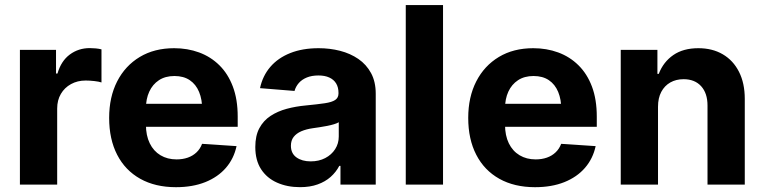

<svg xmlns="http://www.w3.org/2000/svg" viewBox="-20 -748 3099 778"><path d="M60.7 0V-545.9H207V-450H212.9Q227.7 -501.1 262.9 -527.1Q298.1 -553.1 343.8 -553.1Q355.1 -553.1 368.2 -551.9Q381.2 -550.6 391.2 -548V-413.9Q380.7 -417.5 361.9 -419.6Q343.1 -421.7 327.1 -421.7Q294 -421.7 267.8 -407.3Q241.5 -392.9 226.6 -367.4Q211.7 -342 211.7 -308.4V0Z M693 10.5Q609.1 10.5 548.2 -23.6Q487.3 -57.7 454.8 -120.8Q422.3 -183.9 422.3 -270.3Q422.3 -354.6 454.7 -418.1Q487.2 -481.6 546.4 -517.2Q605.6 -552.7 685.7 -552.7Q739.9 -552.7 786.8 -535.5Q833.6 -518.3 868.8 -483.7Q903.9 -449.2 923.5 -397.3Q943.2 -345.3 943.2 -275.6V-234.2H482.4V-327.5H869.9L799.4 -303.1Q799.4 -344.9 786.7 -375.5Q774 -406.2 749 -423.1Q724 -440 686.9 -440Q649.8 -440 624 -423Q598.2 -406 584.8 -376.5Q571.3 -347.1 571.3 -309V-243Q571.3 -198.8 586.8 -167.3Q602.2 -135.7 630.3 -118.9Q658.3 -102.1 695.3 -102.1Q720.4 -102.1 741 -109.3Q761.5 -116.5 776.4 -130.7Q791.2 -144.8 798.8 -165.2L938.5 -155.9Q927.8 -105.5 895.5 -68Q863.1 -30.6 811.8 -10Q760.4 10.5 693 10.5Z M1195.7 10.4Q1143.7 10.4 1102.5 -8Q1061.3 -26.3 1037.9 -62.4Q1014.5 -98.5 1014.5 -152.3Q1014.5 -198 1031 -228.7Q1047.5 -259.4 1076.3 -278.3Q1105.1 -297.2 1141.8 -307.1Q1178.6 -317 1219.3 -320.7Q1266.8 -325.3 1295.8 -329.6Q1324.9 -333.9 1338.2 -342.9Q1351.6 -352 1351.6 -369.3V-371.7Q1351.6 -394.2 1342 -410Q1332.4 -425.7 1314.3 -433.9Q1296.2 -442.2 1270.5 -442.2Q1243.4 -442.2 1223.5 -434.1Q1203.6 -426 1191.1 -411.9Q1178.6 -397.8 1173.4 -379.5L1033.6 -390.8Q1044.2 -440.6 1075.4 -477Q1106.6 -513.3 1156.2 -533Q1205.8 -552.7 1271.1 -552.7Q1316.5 -552.7 1358 -542.1Q1399.5 -531.4 1432.1 -509.1Q1464.7 -486.7 1483.6 -451.7Q1502.5 -416.7 1502.5 -368.2V0H1359.6V-76H1354.9Q1341.6 -50.5 1319.7 -31.1Q1297.8 -11.7 1267 -0.7Q1236.2 10.4 1195.7 10.4ZM1238.9 -94.1Q1272.3 -94.1 1297.9 -107.5Q1323.5 -120.9 1338.1 -143.7Q1352.7 -166.5 1352.7 -194.9V-252.7Q1345.9 -248.4 1333.4 -244.6Q1320.9 -240.8 1305.5 -237.8Q1290.1 -234.8 1275 -232.5Q1260 -230.3 1247.7 -228.5Q1220.8 -224.7 1200.8 -216.1Q1180.9 -207.4 1169.8 -193.1Q1158.8 -178.8 1158.8 -157.4Q1158.8 -126.3 1181.3 -110.2Q1203.8 -94.1 1238.9 -94.1Z M1775.2 -727.5V0H1624.2V-727.5Z M2148 10.5Q2064.2 10.5 2003.3 -23.6Q1942.4 -57.7 1909.9 -120.8Q1877.3 -183.9 1877.3 -270.3Q1877.3 -354.6 1909.8 -418.1Q1942.3 -481.6 2001.5 -517.2Q2060.6 -552.7 2140.8 -552.7Q2195 -552.7 2241.8 -535.5Q2288.7 -518.3 2323.8 -483.7Q2359 -449.2 2378.6 -397.3Q2398.2 -345.3 2398.2 -275.6V-234.2H1937.5V-327.5H2325L2254.5 -303.1Q2254.5 -344.9 2241.8 -375.5Q2229.1 -406.2 2204.1 -423.1Q2179.1 -440 2142 -440Q2104.9 -440 2079.1 -423Q2053.3 -406 2039.8 -376.5Q2026.4 -347.1 2026.4 -309V-243Q2026.4 -198.8 2041.8 -167.3Q2057.3 -135.7 2085.4 -118.9Q2113.4 -102.1 2150.4 -102.1Q2175.5 -102.1 2196 -109.3Q2216.6 -116.5 2231.4 -130.7Q2246.3 -144.8 2253.9 -165.2L2393.6 -155.9Q2382.9 -105.5 2350.5 -68Q2318.2 -30.6 2266.8 -10Q2215.5 10.5 2148 10.5Z M2646.3 -315.2V0H2495.3V-545.9H2643.9V-448.8H2649.4Q2667.9 -497 2708.3 -524.9Q2748.6 -552.7 2809.8 -552.7Q2866.7 -552.7 2908.9 -527.9Q2951.2 -503.1 2974.5 -457Q2997.9 -410.9 2997.9 -347.3V0H2846.9V-320.3Q2846.9 -370.2 2821.1 -398.7Q2795.3 -427.1 2749.8 -427.1Q2719.4 -427.1 2696 -413.8Q2672.7 -400.5 2659.5 -375.6Q2646.3 -350.8 2646.3 -315.2Z"/></svg>

Font: Inter
Style: Regular
Weight: 400
Designer: Rasmus Andersson
Foundry: rsms
Version: Version 4.000;git-8c9346024